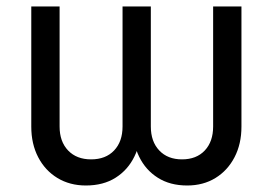

<svg xmlns="http://www.w3.org/2000/svg" viewBox="-20 -566 847 596"><path d="M246.6 9.8Q196.8 9.8 158.4 -13.4Q120.1 -36.6 98.6 -77.9Q77.1 -119.1 77.1 -172.9V-545.9H165V-173.3Q165 -126.5 191.4 -98.9Q217.8 -71.3 262.7 -71.3Q308.1 -71.3 334.2 -98.9Q360.4 -126.5 360.4 -173.3V-545.9H448.2V-173.3Q448.2 -126.5 474.4 -98.9Q500.5 -71.3 544.9 -71.3Q589.8 -71.3 615.7 -98.9Q641.6 -126.5 641.6 -173.3V-545.9H729.5V-172.9Q729.5 -119.1 708 -77.9Q686.5 -36.6 648.7 -13.4Q610.8 9.8 561 9.8Q507.8 9.8 470 -14.2Q432.1 -38.1 411.9 -79.6Q391.6 -121.1 391.1 -172.9H417.5Q417.5 -121.6 397.2 -80.1Q377 -38.6 338.9 -14.4Q300.8 9.8 246.6 9.8Z"/></svg>

Font: Adwaita Sans
Style: Regular
Weight: 400
Designer: Rasmus Andersson
Foundry: rsms
Version: Version 4.001;git-9221beed3